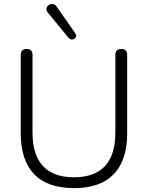

<svg xmlns="http://www.w3.org/2000/svg" viewBox="-20 -964 764 992"><path d="M362 8Q295 8 243 -10Q191 -28 156.5 -64Q122 -100 104.5 -153Q87 -206 87 -275V-680Q87 -696 95 -703.5Q103 -711 117 -711Q132 -711 140 -703.5Q148 -696 148 -680V-280Q148 -163 202.5 -105.5Q257 -48 362 -48Q468 -48 522 -105.5Q576 -163 576 -280V-680Q576 -696 584 -703.5Q592 -711 607 -711Q621 -711 629 -703.5Q637 -696 637 -680V-275Q637 -183 606 -119.5Q575 -56 513.5 -24Q452 8 362 8ZM334 -769 227 -899Q219 -909 219.5 -917.5Q220 -926 225.5 -932.5Q231 -939 240 -942Q249 -945 258 -942Q267 -939 274 -928L369 -792Q375 -783 373 -775.5Q371 -768 364.5 -763.5Q358 -759 349.5 -760Q341 -761 334 -769Z"/></svg>

Font: Nunito ExtraLight Light
Style: Regular
Weight: 300
Version: Version 3.602